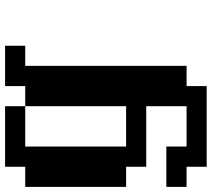

<svg xmlns="http://www.w3.org/2000/svg" viewBox="-58 -520 809 732"><g transform="rotate(-90 346.0 -153.5)"><path d="M76.7 230.5V153.8H0V76.7H153.8V153.8H307.6V0H76.7V-76.7H0V-461.4H76.7V-538.1H307.6V-461.4H153.8V-76.7H307.6V-461.4H384.3V-538.1H538.1V-461.4H461.4V153.8H384.3V230.5Z"/></g></svg>

Font: Good Old DOS
Style: Regular
Weight: 400
Designer: Vasily Draigo
Foundry: Vasily Draigo
Version: 1.0